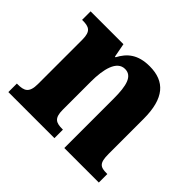

<svg xmlns="http://www.w3.org/2000/svg" viewBox="-130 -722 893 893"><g transform="rotate(45 316.5 -275.0)"><path d="M15 0H318V-56H314C273 -56 252 -65 252 -121V-306C252 -387 269 -460 323 -460C370 -460 383 -410 383 -325V0H610V-56H606C564 -56 548 -65 548 -126V-357C548 -492 495 -550 395 -550C317 -550 279 -516 253 -467H249L236 -536H20V-480H24C65 -480 86 -471 86 -416V-124C86 -65 62 -56 20 -56H15Z"/></g></svg>

Font: Noto Serif Devanagari SemiCondensed ExtraBold
Style: Regular
Weight: 800
Width: 4
Designer: Universal Thirst, Indian Type Foundry and the Monotype Design Team
Foundry: Monotype Imaging Inc.
Version: Version 2.004